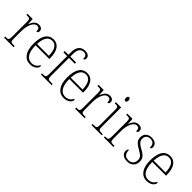

<svg xmlns="http://www.w3.org/2000/svg" viewBox="206 -1920 3078 3078"><g transform="rotate(45 1745.5 -381.0)"><path d="M41 0H258V-25H232C176 -25 163 -30 163 -100V-278C163 -388 207 -511 280 -511C324 -511 338 -486 338 -435C363 -435 373 -453 373 -477C373 -516 345 -544 292 -544C219 -544 186 -485 164 -429H161L155 -536H37V-511H47C111 -511 122 -506 122 -438V-101C122 -30 109 -25 53 -25H41Z M635 10C731 10 781 -49 781 -84C781 -96 776 -102 770 -106C749 -61 707 -22 639 -22C545 -22 485 -104 486 -271H797V-294C797 -451 734 -543 627 -543C509 -543 443 -451 443 -262C443 -88 517 10 635 10ZM755 -302H487C493 -431 533 -512 626 -512C713 -512 753 -427 755 -302Z M877 0H1118V-25H1073C1020 -25 1007 -31 1007 -103V-506H1139V-536H1007V-599C1007 -686 1039 -742 1109 -742C1166 -742 1180 -705 1180 -655C1198 -655 1213 -670 1213 -698C1213 -739 1178 -772 1112 -772C1020 -772 966 -711 966 -597V-536H881V-506H966V-103C966 -31 953 -25 901 -25H877Z M1399 10C1495 10 1545 -49 1545 -84C1545 -96 1540 -102 1534 -106C1513 -61 1471 -22 1403 -22C1309 -22 1249 -104 1250 -271H1561V-294C1561 -451 1498 -543 1391 -543C1273 -543 1207 -451 1207 -262C1207 -88 1281 10 1399 10ZM1519 -302H1251C1257 -431 1297 -512 1390 -512C1477 -512 1517 -427 1519 -302Z M1651 0H1868V-25H1842C1786 -25 1773 -30 1773 -100V-278C1773 -388 1817 -511 1890 -511C1934 -511 1948 -486 1948 -435C1973 -435 1983 -453 1983 -477C1983 -516 1955 -544 1902 -544C1829 -544 1796 -485 1774 -429H1771L1765 -536H1647V-511H1657C1721 -511 1732 -506 1732 -438V-101C1732 -30 1719 -25 1663 -25H1651Z M2135 -654C2153 -654 2165 -663 2165 -698C2165 -732 2153 -742 2135 -742C2117 -742 2106 -732 2106 -698C2106 -663 2117 -654 2135 -654ZM2023 0H2255V-25H2234C2171 -25 2160 -30 2160 -99V-536H2040V-511H2052C2108 -511 2119 -505 2119 -435V-98C2119 -30 2108 -25 2045 -25H2023Z M2304 0H2521V-25H2495C2439 -25 2426 -30 2426 -100V-278C2426 -388 2470 -511 2543 -511C2587 -511 2601 -486 2601 -435C2626 -435 2636 -453 2636 -477C2636 -516 2608 -544 2555 -544C2482 -544 2449 -485 2427 -429H2424L2418 -536H2300V-511H2310C2374 -511 2385 -506 2385 -438V-101C2385 -30 2372 -25 2316 -25H2304Z M2838 10C2927 10 2986 -45 2986 -133C2986 -197 2961 -239 2867 -289C2791 -330 2753 -362 2753 -421C2753 -473 2782 -513 2847 -513C2909 -513 2942 -481 2942 -403C2962 -403 2973 -419 2973 -448C2973 -496 2933 -542 2851 -542C2767 -542 2714 -493 2714 -418C2714 -344 2750 -309 2852 -251C2931 -208 2948 -178 2948 -130C2948 -65 2910 -20 2839 -20C2758 -20 2731 -67 2731 -143C2715 -143 2702 -129 2702 -94C2702 -45 2738 10 2838 10Z M3280 10C3376 10 3426 -49 3426 -84C3426 -96 3421 -102 3415 -106C3394 -61 3352 -22 3284 -22C3190 -22 3130 -104 3131 -271H3442V-294C3442 -451 3379 -543 3272 -543C3154 -543 3088 -451 3088 -262C3088 -88 3162 10 3280 10ZM3400 -302H3132C3138 -431 3178 -512 3271 -512C3358 -512 3398 -427 3400 -302Z"/></g></svg>

Font: Noto Serif Devanagari SemiCondensed ExtraLight
Style: Regular
Weight: 200
Width: 4
Designer: Universal Thirst, Indian Type Foundry and the Monotype Design Team
Foundry: Monotype Imaging Inc.
Version: Version 2.004